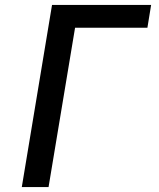

<svg xmlns="http://www.w3.org/2000/svg" viewBox="-20 -755 640 775"><path d="M68 0 190 -735H590L575 -643H283L176 0Z"/></svg>

Font: Iosevka SS04 SmBd Ex Obl
Style: Regular
Weight: 600
Width: 7
Italic angle: -9°
Monospace: yes
Designer: Belleve Invis
Foundry: Belleve Invis
Version: Version 19.0.0; ttfautohint (v1.8.4)